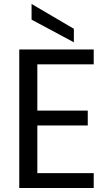

<svg xmlns="http://www.w3.org/2000/svg" viewBox="-20 -947 553 967"><path d="M168 -623V-390H422V-315H168V-75H452V0H77V-698H452V-623ZM352 -802V-734L139 -848V-927Z"/></svg>

Font: MSTAGE
Style: Regular
Weight: 400
Designer: Ninad Kale (Devanagari), Jonny Pinhorn (Latin)
Foundry: Indian Type Foundry
Version: 4.004